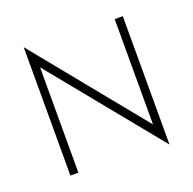

<svg xmlns="http://www.w3.org/2000/svg" viewBox="-119 -767 916 910"><g transform="rotate(-20 338.5 -312.5)"><path d="M583.3 20.8 133.3 -531.2V0H93.1V-645.8H94.4L543.8 -93.8V-625H584.7V20.8Z"/></g></svg>

Font: Afacad Flux ExtraLight
Style: Regular
Weight: 250
Designer: Kristian Moeller
Foundry: Dicotype
Version: Version 1.100